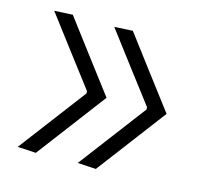

<svg xmlns="http://www.w3.org/2000/svg" viewBox="-81 -590 708 678"><g transform="rotate(15 273.5 -250.5)"><path d="M324.5 2 257.5 -2Q304 -63 350.2 -124.5Q396.5 -186 443 -247V-255Q396.5 -316 350.2 -377Q304 -438 257.5 -499.5L324.5 -503Q372.5 -439.5 420 -376.5Q467.5 -313.5 515.5 -250.5Q467.5 -187 420 -124.2Q372.5 -61.5 324.5 2ZM105 2 38 -2Q84.5 -63 130.8 -124.5Q177 -186 223.5 -247V-255Q177 -316 130.8 -377Q84.5 -438 38 -499.5L105 -503Q153 -439.5 200.5 -376.5Q248 -313.5 296 -250.5Q248 -187 200.5 -124.2Q153 -61.5 105 2Z"/></g></svg>

Font: Commissioner Light
Style: Regular
Weight: 300
Designer: Kostas Bartsokas
Foundry: Kostas Bartsokas
Version: Version 1.000; ttfautohint (v1.8.3)